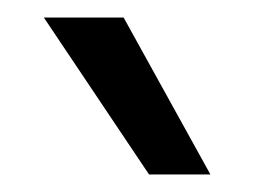

<svg xmlns="http://www.w3.org/2000/svg" viewBox="-20 -821 290 219"><path d="M150 -622H220L121 -801H30Z"/></svg>

Font: Be Vietnam
Style: Regular
Weight: 400
Designer: Gabriel Lam
Foundry: TypeRant
Version: Version 4.000